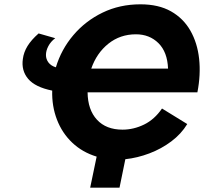

<svg xmlns="http://www.w3.org/2000/svg" viewBox="-20 -734 948 890"><path d="M398 136 428 -8Q362 -28 315 -72.5Q268 -117 244 -179.5Q220 -242 222 -314Q143 -330 110.5 -368.5Q78 -407 86 -461Q90 -492 107.5 -520.5Q125 -549 159 -579L236 -557Q215 -541 204 -520Q193 -499 193 -479Q193 -460 204.5 -444.5Q216 -429 239 -422Q264 -505 320 -571Q376 -637 455.5 -675.5Q535 -714 631 -714Q715 -714 772.5 -681.5Q830 -649 862.5 -592Q895 -535 903 -461.5Q911 -388 895 -306H786H386Q387 -225 429.5 -179Q472 -133 548 -133Q599 -133 647.5 -156.5Q696 -180 731 -231L848 -159Q820 -113 774 -78.5Q728 -44 672.5 -23Q617 -2 561 4L534 136ZM610 -575Q537 -575 482.5 -531.5Q428 -488 403 -416H759Q756 -493 714.5 -534Q673 -575 610 -575Z"/></svg>

Font: Raleway ExtraBold
Style: Italic
Weight: 800
Italic angle: -12°
Designer: Matt McInerney, Pablo Impallari, Rodrigo Fuenzalida
Foundry: Matt McInerney, Pablo Impallari, Rodrigo Fuenzalida
Version: Version 4.026